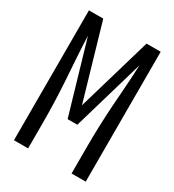

<svg xmlns="http://www.w3.org/2000/svg" viewBox="-178 -838 855 941"><g transform="rotate(30 250.0 -367.5)"><path d="M47 0H127V-147Q127 -207 125 -266.5Q123 -326 119 -386Q115 -446 111 -505.5Q107 -565 105 -625L223 -221H278L396 -625Q394 -565 389.5 -505.5Q385 -446 381 -386Q377 -326 375 -266.5Q373 -207 373 -147V0H453V-735H373L250 -315L128 -735H47Z"/></g></svg>

Font: Iosevka SS09
Style: Regular
Weight: 400
Monospace: yes
Designer: Belleve Invis
Foundry: Belleve Invis
Version: Version 5.2.1; ttfautohint (v1.8.3)